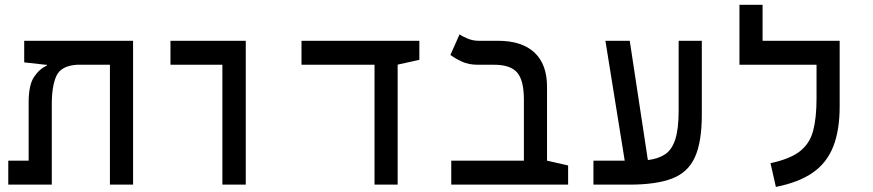

<svg xmlns="http://www.w3.org/2000/svg" viewBox="-20 -752 3556 782"><path d="M522 0H427.7V-488.3H293Q229 -483.9 210 -443.4Q190.9 -402.8 190.9 -326.2V0H13.7V-97.7H96.7V-335.4Q96.7 -405.3 118.2 -438Q139.6 -470.7 170.9 -484.9V-488.3H165L78.6 -498V-585.9H522Z M885.7 0V-488.3H674.3V-585.9H981V0Z M1505.4 0V-488.3H1208V-585.9H1688V-508.3L1599.6 -488.8V0Z M2293.9 -78.1V0H1817.9V-97.7H2113.8V-345.7Q2113.8 -424.8 2086.4 -456.5Q2059.1 -488.3 1992.2 -488.3H1925.3Q1889.6 -488.3 1862.1 -500.7Q1834.5 -513.2 1814.5 -528.3L1851.6 -611.8Q1862.8 -604 1884.3 -595Q1905.8 -585.9 1929.2 -585.9H2007.8Q2105.5 -585.9 2156.7 -538.1Q2208 -490.2 2208 -398.9V-97.7Z M2397 0V-97.7H2524.4L2445.8 -585.9H2544.9L2618.7 -100.1Q2660.6 -105 2688.5 -123.3Q2716.3 -141.6 2730.2 -183.8Q2744.1 -226.1 2744.1 -301.8V-585.9H2838.4V-284.2Q2838.4 -173.3 2810.1 -111.3Q2781.7 -49.3 2717 -24.7Q2652.3 0 2543.9 0Z M3399.9 -585.9V-318.4Q3399.9 -222.2 3374 -155.8Q3348.1 -89.4 3291 -49.3Q3233.9 -9.3 3140.1 9.3L3118.2 -87.4Q3197.8 -104.5 3237.8 -135.7Q3277.8 -167 3291.7 -219Q3305.7 -271 3305.7 -351.1V-488.3H2991.7V-732.4H3085.9V-585.9Z"/></svg>

Font: CaskaydiaCove NFP
Style: Regular
Weight: 400
Designer: Aaron Bell
Foundry: Saja Typeworks
Version: Version 2111.001; VTT 6.35;Nerd Fonts 3.1.1